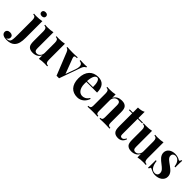

<svg xmlns="http://www.w3.org/2000/svg" viewBox="132 -2029 3557 3557"><g transform="rotate(45 1910.5 -250.5)"><path d="M227.5 -94.2Q227.5 -53.7 224.4 -20Q221.2 13.7 213.9 41.5Q206.5 69.3 194.3 92.3Q182.1 115.2 163.6 133.8Q139.2 159.2 99.1 173.6Q59.1 188 2 188Q-20.5 188 -43 184.3Q-65.4 180.7 -86.9 169.9Q-105.5 160.2 -116 144Q-126.5 127.9 -126.5 107.4Q-126.5 76.7 -104.7 58.3Q-83 40 -46.9 40Q-13.2 40 7.3 55.9Q27.8 71.8 27.8 104Q27.8 124 16.1 141.4Q4.4 158.7 -22 168.5Q-10.3 169.9 1 169.9Q19.5 169.9 36.4 162.8Q53.2 155.8 63.5 141.6Q69.8 132.3 73.7 119.1Q77.6 106 79.8 86.7Q82 67.4 82.8 40.8Q83.5 14.2 83.5 -22V-408.2Q83.5 -453.1 69.6 -474.9Q55.7 -496.6 19.5 -496.6V-517.6Q35.2 -516.1 50.8 -515.1Q66.4 -514.2 81.5 -514.2Q123.5 -514.2 159.9 -517.6Q196.3 -521 227.5 -528.3ZM154.3 -689Q182.1 -689 198.7 -675.3Q215.3 -661.6 215.3 -637.2Q215.3 -612.8 198.7 -599.1Q182.1 -585.4 154.3 -585.4Q126 -585.4 109.6 -599.1Q93.3 -612.8 93.3 -637.2Q93.3 -661.6 109.6 -675.3Q126 -689 154.3 -689Z M818.8 -108.4Q818.8 -63.5 832.8 -42Q846.7 -20.5 882.8 -20.5V0.5Q851.1 -2.4 820.8 -2.4Q778.8 -2.4 742.4 0.7Q706.1 3.9 674.8 11.2V-79.1Q649.9 -28.8 607.7 -7.3Q565.4 14.2 513.7 14.2Q472.2 14.2 446 3.2Q419.9 -7.8 404.3 -25.4Q387.7 -43.9 380.9 -74.7Q374 -105.5 374 -154.8V-408.2Q374 -453.1 360.1 -474.9Q346.2 -496.6 310.1 -496.6V-517.6Q325.7 -516.1 341.3 -515.1Q356.9 -514.2 372.1 -514.2Q414.1 -514.2 450.2 -517.6Q486.3 -521 518.1 -528.3V-113.8Q518.1 -95.2 520.3 -79.6Q522.5 -64 529.1 -53Q535.6 -42 547.4 -35.9Q559.1 -29.8 577.6 -29.8Q597.7 -29.8 615.2 -38.6Q632.8 -47.4 646 -63Q659.2 -78.6 667 -99.6Q674.8 -120.6 674.8 -145.5V-408.2Q674.8 -453.1 660.9 -474.9Q647 -496.6 610.8 -496.6V-517.6Q626.5 -516.1 642.1 -515.1Q657.7 -514.2 672.9 -514.2Q714.8 -514.2 751.2 -517.6Q787.6 -521 818.8 -528.3Z M1332.5 -513.7Q1342.8 -513.7 1353.5 -513.9Q1364.3 -514.2 1374.5 -514.6Q1384.8 -515.1 1393.8 -515.9Q1402.8 -516.6 1409.2 -517.6V-496.6Q1399.9 -494.1 1390.9 -488.8Q1381.8 -483.4 1373.3 -473.6Q1364.7 -463.9 1356.7 -448.5Q1348.6 -433.1 1340.8 -410.6L1194.3 2Q1178.2 0.5 1161.6 0.5Q1145.5 0.5 1128.9 2L951.2 -440.4Q943.4 -459.5 935.3 -470.7Q927.2 -481.9 919.7 -487.8Q912.1 -493.7 905.3 -495.1Q898.4 -496.6 893.1 -496.6V-517.6Q925.3 -515.1 959.2 -513.7Q993.2 -512.2 1035.2 -512.2Q1065.9 -512.2 1100.3 -513.7Q1134.8 -515.1 1165 -517.6V-496.6Q1152.3 -496.6 1141.1 -496.1Q1129.9 -495.6 1121.3 -493.2Q1112.8 -490.7 1107.7 -484.6Q1102.5 -478.5 1102.5 -467.8Q1102.5 -457 1107.4 -442.4L1222.2 -138.7L1293.9 -337.4Q1309.6 -383.8 1309.6 -417Q1309.6 -456.1 1289.8 -475.1Q1270 -494.1 1236.3 -496.6V-517.6Q1259.8 -515.1 1286.1 -514.4Q1312.5 -513.7 1332.5 -513.7Z M1728.5 -68.4Q1743.7 -68.4 1760.3 -71.5Q1776.9 -74.7 1793.9 -83.5Q1811 -92.3 1827.9 -107.9Q1844.7 -123.5 1859.9 -148.4L1877.9 -141.6Q1869.1 -113.3 1852.3 -85.4Q1835.4 -57.6 1810.5 -35.4Q1785.6 -13.2 1752.4 0.5Q1719.2 14.2 1677.7 14.2Q1627 14.2 1584.7 -2Q1542.5 -18.1 1512 -51Q1481.4 -84 1464.4 -134.5Q1447.3 -185.1 1447.3 -253.4Q1447.3 -322.8 1465.6 -375Q1483.9 -427.2 1516.4 -461.9Q1548.8 -496.6 1593.8 -513.9Q1638.7 -531.2 1691.9 -531.2Q1735.8 -531.2 1770.5 -518.6Q1805.2 -505.9 1829.6 -479Q1854 -452.1 1866.9 -409.9Q1879.9 -367.7 1879.9 -309.1H1600.1Q1599.1 -297.9 1598.6 -285.9Q1598.1 -273.9 1598.1 -261.7Q1598.1 -209.5 1609.6 -172.9Q1621.1 -136.2 1639.6 -113Q1658.2 -89.8 1681.4 -79.1Q1704.6 -68.4 1728.5 -68.4ZM1686 -509.8Q1668.9 -509.8 1654.3 -499.5Q1639.6 -489.3 1627.9 -467.3Q1616.2 -445.3 1608.2 -410.9Q1600.1 -376.5 1597.2 -328.1H1753.9Q1754.4 -364.7 1751 -397.7Q1747.6 -430.7 1739 -455.6Q1730.5 -480.5 1717.3 -495.1Q1704.1 -509.8 1686 -509.8Z M2310.1 -531.2Q2353 -531.2 2378.9 -520.5Q2404.8 -509.8 2420.4 -492.2Q2437 -473.1 2444.3 -443.1Q2451.7 -413.1 2451.7 -362.3V-92.8Q2451.7 -71.8 2455.1 -58.1Q2458.5 -44.4 2466.3 -36.1Q2474.1 -27.8 2486.1 -24.4Q2498 -21 2515.6 -21V0Q2505.9 -0.5 2491 -1Q2476.1 -1.5 2458.5 -2.2Q2440.9 -2.9 2421.4 -3.4Q2401.9 -3.9 2383.8 -3.9Q2364.7 -3.9 2345.5 -3.4Q2326.2 -2.9 2308.8 -2.2Q2291.5 -1.5 2277.3 -1Q2263.2 -0.5 2253.9 0V-21Q2268.6 -21 2278.8 -24.4Q2289.1 -27.8 2295.4 -36.1Q2301.8 -44.4 2304.7 -58.1Q2307.6 -71.8 2307.6 -92.8V-403.8Q2307.6 -422.4 2304.9 -437.7Q2302.2 -453.1 2295.4 -464.1Q2288.6 -475.1 2276.6 -481.2Q2264.6 -487.3 2246.1 -487.3Q2225.1 -487.3 2207 -478.5Q2189 -469.7 2175.5 -454.1Q2162.1 -438.5 2154.5 -417.5Q2147 -396.5 2147 -371.6V-92.8Q2147 -71.8 2149.9 -58.1Q2152.8 -44.4 2159.2 -36.1Q2165.5 -27.8 2175.8 -24.4Q2186 -21 2200.7 -21V0Q2191.9 -0.5 2178.2 -1Q2164.6 -1.5 2148.2 -2.2Q2131.8 -2.9 2113.3 -3.4Q2094.7 -3.9 2076.7 -3.9Q2057.6 -3.9 2037.4 -3.4Q2017.1 -2.9 1998.5 -2.2Q1980 -1.5 1964.4 -1Q1948.7 -0.5 1939 0V-21Q1956.5 -21 1968.5 -24.4Q1980.5 -27.8 1988.3 -36.1Q1996.1 -44.4 1999.5 -58.1Q2002.9 -71.8 2002.9 -92.8V-408.2Q2002.9 -453.1 1989 -474.9Q1975.1 -496.6 1939 -496.6V-517.6Q1954.6 -516.1 1970.2 -515.1Q1985.8 -514.2 2001 -514.2Q2043 -514.2 2079.1 -517.6Q2115.2 -521 2147 -528.3V-438Q2159.2 -463.4 2176.5 -481.2Q2193.8 -499 2214.6 -510Q2235.4 -521 2259.5 -526.1Q2283.7 -531.2 2310.1 -531.2Z M2873.5 -516.6V-496.6H2755.4V-93.3Q2755.4 -62.5 2766.4 -50Q2777.3 -37.6 2799.3 -37.6Q2817.4 -37.6 2835.2 -51Q2853 -64.5 2867.7 -97.7L2884.3 -88.4Q2876 -65.9 2864 -47.1Q2852.1 -28.3 2835.4 -14.6Q2818.8 -1 2797.1 6.6Q2775.4 14.2 2747.6 14.2Q2681.2 14.2 2647.5 -19.5Q2636.7 -30.3 2629.6 -43.7Q2622.6 -57.1 2618.7 -74Q2614.7 -90.8 2613 -111.8Q2611.3 -132.8 2611.3 -159.2V-496.6H2527.3V-516.6H2611.3V-648.9Q2653.8 -649.4 2689 -656.7Q2724.1 -664.1 2755.4 -681.2V-516.6Z M3401.9 -108.4Q3401.9 -63.5 3415.8 -42Q3429.7 -20.5 3465.8 -20.5V0.5Q3434.1 -2.4 3403.8 -2.4Q3361.8 -2.4 3325.4 0.7Q3289.1 3.9 3257.8 11.2V-79.1Q3232.9 -28.8 3190.7 -7.3Q3148.4 14.2 3096.7 14.2Q3055.2 14.2 3029.1 3.2Q3002.9 -7.8 2987.3 -25.4Q2970.7 -43.9 2963.9 -74.7Q2957 -105.5 2957 -154.8V-408.2Q2957 -453.1 2943.1 -474.9Q2929.2 -496.6 2893.1 -496.6V-517.6Q2908.7 -516.1 2924.3 -515.1Q2939.9 -514.2 2955.1 -514.2Q2997.1 -514.2 3033.2 -517.6Q3069.3 -521 3101.1 -528.3V-113.8Q3101.1 -95.2 3103.3 -79.6Q3105.5 -64 3112.1 -53Q3118.7 -42 3130.4 -35.9Q3142.1 -29.8 3160.6 -29.8Q3180.7 -29.8 3198.2 -38.6Q3215.8 -47.4 3229 -63Q3242.2 -78.6 3250 -99.6Q3257.8 -120.6 3257.8 -145.5V-408.2Q3257.8 -453.1 3243.9 -474.9Q3230 -496.6 3193.8 -496.6V-517.6Q3209.5 -516.1 3225.1 -515.1Q3240.7 -514.2 3255.9 -514.2Q3297.9 -514.2 3334.2 -517.6Q3370.6 -521 3401.9 -528.3Z M3706.5 -531.2Q3727.5 -531.2 3746.1 -528.3Q3764.6 -525.4 3780 -520.8Q3795.4 -516.1 3807.1 -510.7Q3818.8 -505.4 3826.2 -500.5Q3836.9 -493.7 3844.2 -493.7Q3862.8 -493.7 3867.7 -530.3H3889.2Q3887.7 -516.1 3887 -499.3Q3886.2 -482.4 3885.7 -461.4Q3885.3 -440.4 3885 -414.1Q3884.8 -387.7 3884.8 -354.5H3863.8Q3859.9 -382.3 3851.3 -409.9Q3842.8 -437.5 3827.6 -459.5Q3812.5 -481.4 3790 -495.4Q3767.6 -509.3 3735.4 -509.3Q3720.7 -509.3 3708.5 -504.9Q3696.3 -500.5 3687 -492.4Q3677.7 -484.4 3672.6 -472.2Q3667.5 -460 3667.5 -444.8Q3667.5 -422.4 3678 -404.3Q3688.5 -386.2 3705.8 -370.1Q3723.1 -354 3745.4 -338.4Q3767.6 -322.8 3790.5 -305.7Q3815.4 -287.1 3837.4 -269.3Q3859.4 -251.5 3875.5 -231.2Q3891.6 -210.9 3900.9 -187.5Q3910.2 -164.1 3910.2 -134.3Q3910.2 -100.1 3895 -72.5Q3879.9 -44.9 3854 -25.6Q3828.1 -6.3 3793.7 3.9Q3759.3 14.2 3720.7 14.2Q3690.4 14.2 3667.2 8.3Q3644 2.4 3627 -6.8Q3613.3 -13.7 3602.3 -19Q3591.3 -24.4 3580.6 -27.8Q3577.6 -28.8 3576.2 -28.8Q3567.9 -28.8 3561.8 -19Q3555.7 -9.3 3551.8 6.8H3530.8Q3531.7 -9.3 3532.5 -28.3Q3533.2 -47.4 3533.7 -71.3Q3534.2 -95.2 3534.4 -125Q3534.7 -154.8 3534.7 -192.9H3556.2Q3560.5 -152.3 3570.6 -118.4Q3580.6 -84.5 3596.7 -60.1Q3612.8 -35.6 3636 -22.2Q3659.2 -8.8 3690.9 -8.8Q3704.1 -8.8 3716.6 -12.7Q3729 -16.6 3739 -25.1Q3749 -33.7 3755.1 -47.4Q3761.2 -61 3761.2 -80.1Q3761.2 -102.1 3753.4 -119.9Q3745.6 -137.7 3732.2 -153.3Q3718.8 -168.9 3700.2 -184.1Q3681.6 -199.2 3660.2 -216.3Q3635.7 -235.4 3613 -254.2Q3590.3 -272.9 3573 -293.9Q3555.7 -314.9 3545.2 -339.1Q3534.7 -363.3 3534.7 -393.6Q3534.7 -426.8 3548.8 -452.4Q3563 -478 3586.7 -495.6Q3610.4 -513.2 3641.4 -522.2Q3672.4 -531.2 3706.5 -531.2Z"/></g></svg>

Font: SVN-Playfair Display
Style: Bold
Weight: 700
Designer: Claus Eggers Sørensen
Foundry: Claus Eggers Sørensen
Version: Version 1.004;PS 001.004;hotconv 1.0.70;makeotf.lib2.5.58329